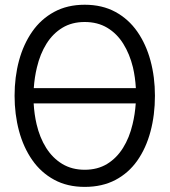

<svg xmlns="http://www.w3.org/2000/svg" viewBox="-20 -754 698 790"><path d="M328.5 15Q257 15 202.8 -14.5Q148.5 -44 112.5 -95.8Q76.5 -147.5 58.2 -215.5Q40 -283.5 40 -360Q40 -437 58.2 -504.5Q76.5 -572 112.5 -623.8Q148.5 -675.5 202.8 -705Q257 -734.5 328.5 -734.5Q400.5 -734.5 454.8 -705Q509 -675.5 545 -623.8Q581 -572 599.2 -504.5Q617.5 -437 617.5 -360Q617.5 -281 599.2 -212.8Q581 -144.5 545 -93.2Q509 -42 454.8 -13.5Q400.5 15 328.5 15ZM539 -391.5Q536.5 -436 527 -477Q513.5 -532 487.2 -574Q461 -616 421.2 -639.8Q381.5 -663.5 328.5 -663.5Q276 -663.5 236.8 -639.8Q197.5 -616 171.2 -574Q145 -532 132 -477Q122 -436 119 -391.5ZM328.5 -55.5Q381.5 -55.5 420.8 -79.5Q460 -103.5 486.2 -145.5Q512.5 -187.5 525.5 -243Q535.5 -284 538.5 -328.5H118.5Q121 -284 130.5 -243Q143.5 -187.5 170 -145.5Q196.5 -103.5 236.2 -79.5Q276 -55.5 328.5 -55.5Z"/></svg>

Font: Cns Manrope
Style: Regular
Weight: 400
Designer: Mikhail Sharanda
Foundry: Mikhail Sharanda
Version: Version 4.504